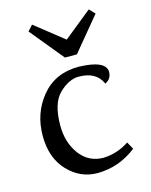

<svg xmlns="http://www.w3.org/2000/svg" viewBox="-111 -796 690 878"><g transform="rotate(-15 233.5 -357.5)"><path d="M240.2 9.8Q159.7 9.8 100.8 -52.5Q42 -114.7 42 -219.2Q42 -326.2 106.4 -404.3Q170.9 -482.4 282.2 -482.4Q408.2 -479 411.1 -425.3Q411.1 -390.1 380.4 -376.5Q354 -438.5 270.5 -438.5Q224.6 -438.5 178.2 -394.3Q131.8 -350.1 131.8 -243.7Q131.8 -163.1 173.8 -106.9Q215.8 -50.8 286.1 -50.8Q351.1 -53.2 407.2 -90.3L426.3 -55.7Q342.8 9.8 240.2 9.8ZM289.6 -539.1H232.9L103 -697.3L126.5 -723.6L262.2 -616.2L395 -723.6L420.4 -697.3Z"/></g></svg>

Font: Almanac
Style: Regular
Weight: 400
Designer: Eden's Almanac
Version: Version 3.501;March 28, 2021;FontCreator 13.0.0.2683 64-bit